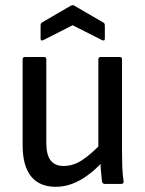

<svg xmlns="http://www.w3.org/2000/svg" viewBox="-20 -707 557 738"><path d="M194 11Q132 11 99.5 -29Q67 -69 67 -149V-479Q67 -488 77 -488H149Q158 -488 158 -479V-158Q158 -112 174.5 -90.5Q191 -69 225 -69Q261 -69 295 -91Q329 -113 374 -160L377 -88Q348 -56 318 -34Q288 -12 257.5 -0.5Q227 11 194 11ZM384 0Q374 0 372 -9Q370 -29 368 -50.5Q366 -72 365 -93L358 -131V-479Q358 -488 368 -488H440Q449 -488 449 -479V-122Q449 -93 450 -65Q451 -37 455 -11Q457 0 445 0ZM147 -553Q136 -548 136 -558V-609Q136 -618 142 -621L252 -685Q260 -689 266 -685L376 -621Q383 -618 383 -609V-558Q383 -548 372 -553L259 -610Z"/></svg>

Font: Sofia Sans Semi Condensed Medium
Style: Regular
Weight: 500
Designer: Botio Nikoltchev, Ani Petrova
Foundry: lettersoup
Version: Version 4.100